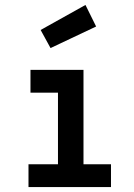

<svg xmlns="http://www.w3.org/2000/svg" viewBox="-20 -755 540 775"><path d="M144 -634 325 -735 368 -648 184 -561ZM103 -381V-473H317V-92H428V0H95V-92H214V-381Z"/></svg>

Font: TypoPRO Lekton
Style: Bold
Weight: 700
Monospace: yes
Designer: Paolo Mazzetti, Luciano Perondi, Raffaele Flato, Elena Papassissa, Emilio Macchia, Michela Povoleri, Tobias Seemiller, R
Version: Version 34.000